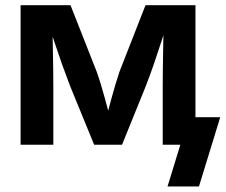

<svg xmlns="http://www.w3.org/2000/svg" viewBox="-20 -542 845 719"><path d="M57.1 0V-522.5H244.1L342.3 -272.9Q350.6 -249.5 357.9 -225.3Q365.2 -201.2 371.8 -177Q378.4 -152.8 384.5 -130.1Q390.6 -107.4 396 -86.9H374Q379.9 -106.9 385.7 -129.6Q391.6 -152.3 398.2 -176.5Q404.8 -200.7 412.1 -225.1Q419.4 -249.5 427.2 -272.9L524.9 -522.5H711.9V0H589.4V-220.2Q589.4 -252.9 589.8 -283.9Q590.3 -314.9 590.8 -344.7Q591.3 -374.5 591.8 -404.1Q592.3 -433.6 592.8 -463.9H609.4Q596.2 -423.8 583.3 -383.5Q570.3 -343.3 556.4 -302.7Q542.5 -262.2 526.4 -220.7L437 0H332.5L242.2 -220.7Q226.1 -262.7 211.7 -303.2Q197.3 -343.8 184.1 -383.8Q170.9 -423.8 157.7 -463.9H176.3Q176.8 -434.6 177.2 -405Q177.7 -375.5 178.2 -345.5Q178.7 -315.4 179.2 -284.4Q179.7 -253.4 179.7 -220.2V0ZM607.4 156.2 655.3 0H618.7V-103H804.7L725.1 156.2Z"/></svg>

Font: Inter 28pt SemiBold
Style: Regular
Weight: 600
Designer: Rasmus Andersson
Foundry: rsms
Version: Version 4.001;git-66647c0bb